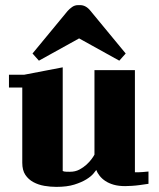

<svg xmlns="http://www.w3.org/2000/svg" viewBox="-20 -723 620 750"><path d="M15 -431H74L225 -460V-55Q227 -54 231 -53Q235 -52 253 -52Q274 -52 290 -60.5Q306 -69 318 -80Q330 -91 338 -102Q346 -113 349 -119V-449H507V-50H520Q529 -50 538 -51L560 -53V-5Q542 -2 525 0Q511 2 495 3Q479 4 469 4Q443 4 424 -1.5Q405 -7 391.5 -16Q378 -25 369 -36.5Q360 -48 356 -59Q354 -56 345 -45Q336 -34 317.5 -22.5Q299 -11 270.5 -2Q242 7 200 7Q177 7 153.5 3Q130 -1 110.5 -11.5Q91 -22 79 -40Q67 -58 67 -87V-381H15ZM244 -680Q251 -688 261.5 -695.5Q272 -703 285 -703H293Q316 -703 334 -680L471 -514L446 -486L289 -573L132 -486L107 -514Z"/></svg>

Font: Bigshot One
Style: Regular
Weight: 400
Designer: Gesine Todt
Foundry: Gesine Todt
Version: Version 1.000